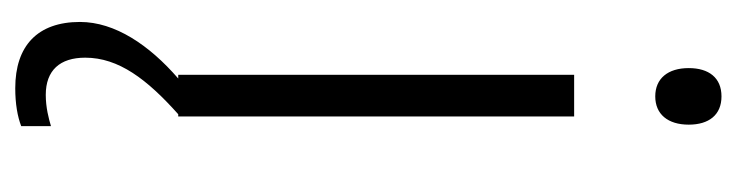

<svg xmlns="http://www.w3.org/2000/svg" viewBox="-386 -384 989 258"><g transform="rotate(90 109.0 -255.5)"><path d="M110 -730C85 -730 72 -713 72 -686C72 -658 86 -641 110 -641C134 -641 148 -658 148 -686C148 -713 135 -730 110 -730ZM58 125C58 80 87 42 134 0H137V-532H81V0H86C41 39 10 85 10 132C10 189 42 219 99 219C120 219 137 216 150 211V171C140 174 125 178 108 178C75 178 58 159 58 125Z"/></g></svg>

Font: Noto Sans Khmer SemiCondensed Light
Style: Regular
Weight: 300
Width: 4
Designer: Danh Hong and the Monotype Design Team
Foundry: Monotype Imaging Inc.
Version: Version 2.004